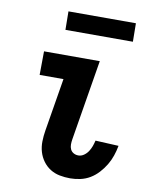

<svg xmlns="http://www.w3.org/2000/svg" viewBox="-82 -772 664 841"><g transform="rotate(10 250.0 -351.5)"><path d="M288 8Q264 8 241 3.5Q218 -1 199 -13Q180 -25 166.5 -43.5Q153 -62 146.5 -84Q140 -106 140.5 -130.5Q141 -155 145 -179L184 -415H78L79 -520H327L268 -162Q266 -150 266 -138.5Q266 -127 270.5 -117.5Q275 -108 284.5 -102.5Q294 -97 306 -97Q319 -97 330.5 -105Q342 -113 349.5 -124.5Q357 -136 361.5 -148.5Q366 -161 369 -174L472 -169V-168Q468 -146 460.5 -124Q453 -102 441 -82Q429 -62 412.5 -44Q396 -26 376 -14Q356 -2 333 3Q310 8 288 8ZM155 -629 154 -711H454L455 -629Z"/></g></svg>

Font: Iosevka Extrabold
Style: Italic
Weight: 800
Italic angle: -9°
Monospace: yes
Designer: Belleve Invis
Foundry: Belleve Invis
Version: Version 32.5.0; ttfautohint (v1.8.4)